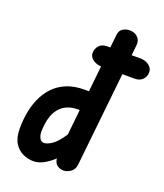

<svg xmlns="http://www.w3.org/2000/svg" viewBox="-178 -1121 1068 1248"><g transform="rotate(20 356.5 -497.0)"><path d="M201.5 10Q165.5 10 129.8 -6Q94 -22 70.5 -59.5Q47 -97 47 -161.5Q47 -214.5 56.2 -268.5Q65.5 -322.5 87 -371.2Q108.5 -420 144.2 -458.2Q180 -496.5 232.8 -518.8Q285.5 -541 358 -541H387L429.5 -945.5Q433 -978 455 -991Q477 -1004 502 -1004Q534.5 -1004 556.8 -983.5Q579 -963 575 -926L484 -67.5Q480.5 -34.5 455.8 -17.2Q431 0 406 0Q383.5 0 364.2 -13.2Q345 -26.5 341 -55L340.5 -59.5Q310.5 -30.5 274 -10.2Q237.5 10 201.5 10ZM226.5 -125Q248 -125 280.2 -146.2Q312.5 -167.5 354 -229.5L372.5 -406H364.5Q317.5 -406 285.8 -391.5Q254 -377 234 -353Q214 -329 203.8 -300.2Q193.5 -271.5 189.8 -242.2Q186 -213 186 -188.5Q186 -164 196 -144.5Q206 -125 226.5 -125ZM324 -782Q324 -812.5 342.8 -834.2Q361.5 -856 399.5 -856H628.5Q664.5 -856 689.2 -836.5Q714 -817 713 -788.5Q712.5 -760.5 693.2 -740Q674 -719.5 637.5 -719.5H408.5Q375.5 -719.5 349.8 -737.8Q324 -756 324 -782Z"/></g></svg>

Font: Edu NSW ACT Hand
Style: Regular
Weight: 400
Designer: Tina and Corey Anderson, Eben Sorkin, Mirko Velimirovic
Foundry: Sorkin Type Co.
Version: Version 2.000